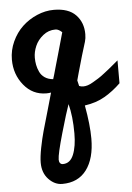

<svg xmlns="http://www.w3.org/2000/svg" viewBox="-57 -512 630 913"><g transform="rotate(-5 258.0 -55.0)"><path d="M187.5 -78.1Q177.2 -76.2 165 -76.2Q100.1 -76.2 57.9 -127.9Q15.6 -179.7 15.6 -250Q15.6 -294.9 34.4 -335.9Q53.2 -377 83.7 -405.8Q114.3 -434.6 154.1 -451.7Q193.8 -468.8 234.4 -468.8Q304.7 -468.8 339.4 -432.6Q374 -396.5 374 -340.8Q374 -320.8 369.1 -304.7Q361.8 -283.2 349.1 -239.3Q336.4 -195.3 326.7 -160.9Q316.9 -126.5 316.9 -125L317.4 -122.1Q317.9 -119.6 319.8 -112.1Q321.8 -104.5 323.2 -97.7Q332 -93.8 343.8 -93.8Q353 -93.8 364.7 -97.4Q376.5 -101.1 391.1 -109.9Q405.8 -118.7 416.5 -125.2Q427.2 -131.8 445.3 -145.8Q463.4 -159.7 470.5 -165.5Q477.5 -171.4 495.8 -186.5Q514.2 -201.7 515.6 -203.1V-93.8Q479.5 -58.6 438.5 -34.7Q397.5 -10.7 342.3 -2.9Q359.4 90.8 359.4 156.2Q359.4 251.5 319.1 305.4Q278.8 359.4 203.1 359.4Q167 359.4 138.2 329.1Q109.4 298.8 109.4 250Q109.4 222.7 117.9 179.2Q126.5 135.7 136 101.8Q145.5 67.9 163.1 7.6Q180.7 -52.7 187.5 -78.1ZM203.1 -140.6Q204.6 -143.6 209.2 -160.2Q213.9 -176.8 221.9 -205.3Q230 -233.9 236.3 -255.4Q249.5 -301.8 265.6 -359.4Q262.7 -362.3 255.9 -367.2Q244.1 -375 234.4 -375Q200.7 -375 174.8 -354Q148.9 -333 137 -305.2Q125 -277.3 125 -250Q125 -231.9 128.2 -215.6Q131.3 -199.2 139.2 -182.1Q147 -165 163.3 -153.8Q179.7 -142.6 203.1 -140.6ZM265.6 -16.1Q252.4 20 224.1 118.4Q195.8 216.8 195.8 243.2Q195.8 253.4 200.7 259.5Q205.6 265.6 213.9 265.6Q249 265.6 265.1 226.3Q281.2 187 281.2 125Q281.2 43 265.6 -16.1Z"/></g></svg>

Font: iCiel Pacifico
Style: Regular
Weight: 400
Designer: Vernon Adams
Foundry: Vernon Adams
Version: Version 1.00 September 26, 2014, initial release